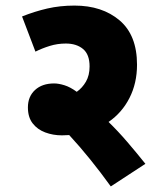

<svg xmlns="http://www.w3.org/2000/svg" viewBox="-20 -652 590 688"><path d="M501 -65 377 16Q341 -34 303 -81Q265 -128 228 -168Q215 -167 202 -167Q170 -167 142 -177.5Q114 -188 97 -210Q80 -232 80 -267Q80 -306 105.5 -329.5Q131 -353 174 -353Q190 -353 211 -346.5Q232 -340 255 -323Q275 -337 288 -359.5Q301 -382 301 -414Q301 -457 277.5 -476.5Q254 -496 216 -496Q186 -496 158.5 -487.5Q131 -479 107 -467L59 -593Q104 -611 149.5 -621.5Q195 -632 247 -632Q346 -632 408.5 -579Q471 -526 471 -420Q471 -354 444 -301Q417 -248 369 -215Q403 -182 436 -143.5Q469 -105 501 -65Z"/></svg>

Font: Noto Sans SemiCondensed Black
Style: Regular
Weight: 900
Width: 4
Designer: Monotype Design Team
Foundry: Monotype Imaging Inc.
Version: Version 2.013; ttfautohint (v1.8.4.7-5d5b)